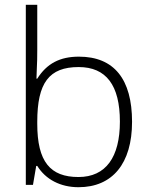

<svg xmlns="http://www.w3.org/2000/svg" viewBox="-20 -780 635 810"><path d="M313 -541C232.9 -541 177.7 -512.2 137.2 -448.2H133.8L135.3 -489.7C136.7 -513.7 137.2 -540 137.2 -568.8V-759.8H88.9V0H119.1L132.8 -80.1H137.2C172.4 -22.9 235.4 9.8 311 9.8C454.1 9.8 537.1 -89.8 537.1 -266.1C537.1 -445.8 461.4 -541 313 -541ZM312 -497.1C427.7 -497.1 485.8 -420.4 485.8 -267.1C485.8 -117.2 426.8 -33.2 311 -33.2C191.9 -33.2 137.2 -97.7 137.2 -257.8V-266.1C137.2 -430.7 187 -497.1 312 -497.1Z"/></svg>

Font: Open Sans 300
Style: Regular
Weight: 300
Foundry: Ascender Corporation
Version: Version 1.100;PS 001.100;hotconv 1.0.88;makeotf.lib2.5.64775